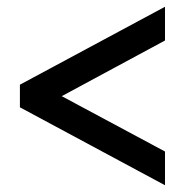

<svg xmlns="http://www.w3.org/2000/svg" viewBox="-20 -642 581 569"><path d="M39 -324V-391L469 -622V-522L163 -357L469 -193V-93Z"/></svg>

Font: Volkhov
Style: Bold
Weight: 700
Designer: Cyreal (www.cyreal.org)
Foundry: Cyreal (www.cyreal.org)
Version: Version 1.010